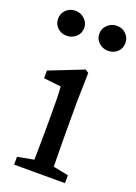

<svg xmlns="http://www.w3.org/2000/svg" viewBox="-140 -767 583 823"><g transform="rotate(20 151.5 -355.0)"><path d="M57 -596Q32 -596 15 -612Q-2 -628 -2 -653Q-2 -677 15 -693.5Q32 -710 57 -710Q81 -710 99 -693.5Q117 -677 117 -653Q117 -628 99 -612Q81 -596 57 -596ZM246 -596Q222 -596 204 -612Q186 -628 186 -653Q186 -677 204 -693.5Q222 -710 246 -710Q271 -710 288 -693.5Q305 -677 305 -653Q305 -628 288 -612Q271 -596 246 -596ZM35 0V-36L144 -56H167L267 -36V0ZM108 0Q109 -23 109.5 -60.5Q110 -98 110.5 -138.5Q111 -179 111 -210V-257Q111 -298 110.5 -325.5Q110 -353 108 -383L29 -392V-427L184 -488L199 -478L196 -342V-210Q196 -179 196.5 -138.5Q197 -98 197.5 -60.5Q198 -23 199 0Z"/></g></svg>

Font: Source Serif 4 Variable
Style: Regular
Weight: 400
Designer: Frank Grießhammer
Foundry: Adobe
Version: Version 4.005;hotconv 1.1.0;makeotfexe 2.6.0